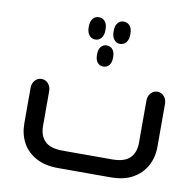

<svg xmlns="http://www.w3.org/2000/svg" viewBox="-75 -737 829 814"><g transform="rotate(10 339.0 -330.0)"><path d="M287 -660Q303 -660 313 -648Q323 -636 323 -615V-609Q323 -589 313 -576.5Q303 -564 287 -564Q271 -564 261 -576.5Q251 -589 251 -609V-615Q251 -636 261 -648Q271 -660 287 -660ZM393 -660Q410 -660 420 -648Q430 -636 430 -615V-609Q430 -589 420 -576.5Q410 -564 393 -564Q378 -564 368 -576.5Q358 -589 358 -609V-615Q358 -636 368 -648Q378 -660 393 -660ZM375 -500Q375 -480 365.5 -468.5Q356 -457 340 -457Q325 -457 315.5 -468.5Q306 -480 306 -500V-506Q306 -525 315.5 -536.5Q325 -548 340 -548Q356 -548 365.5 -536.5Q375 -525 375 -506ZM453 0H226Q170 0 131 -21.5Q92 -43 72.5 -79.5Q53 -116 53 -162V-314Q53 -334 64.5 -347Q76 -360 93 -360Q110 -360 121.5 -347Q133 -334 133 -314V-165Q133 -123 156.5 -99.5Q180 -76 233 -76H446Q499 -76 522.5 -99.5Q546 -123 546 -165V-346Q546 -366 557.5 -379Q569 -392 586 -392Q603 -392 614.5 -379Q626 -366 626 -346V-162Q626 -116 606 -79.5Q586 -43 548 -21.5Q510 0 453 0Z"/></g></svg>

Font: Beiruti Medium
Style: Regular
Weight: 500
Designer: Arlette Boutros
Foundry: Boutros
Version: Version 1.41